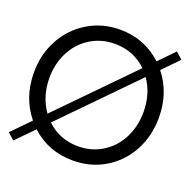

<svg xmlns="http://www.w3.org/2000/svg" viewBox="-123 -798 951 943"><g transform="rotate(20 353.0 -326.0)"><path d="M22.5 -330.5Q22.5 -425.5 65.2 -503.8Q108 -582 183 -627Q258 -672 349.5 -672Q478.5 -672 569.5 -586.5L647.5 -666.5L682 -635.5L601 -552.5Q675.5 -459 675.5 -330.5Q675.5 -235 633.8 -156.8Q592 -78.5 517 -33.2Q442 12 349.5 12Q220.5 12 130.5 -71.5L41.5 19.5L7 -11.5L99 -105.5Q22.5 -199.5 22.5 -330.5ZM103 -330.5Q103 -235 154.5 -162L516 -531.5Q447.5 -597.5 349.5 -597.5Q279 -597.5 222.5 -562.5Q166 -527.5 134.5 -466.5Q103 -405.5 103 -330.5ZM595 -330.5Q595 -425 546 -496L185 -127Q252.5 -62.5 349.5 -62.5Q420 -62.5 476.5 -98Q533 -133.5 564 -194.5Q595 -255.5 595 -330.5Z"/></g></svg>

Font: League Spartan
Style: Regular
Weight: 350
Foundry: The League of Moveable Type
Version: Version 2.002